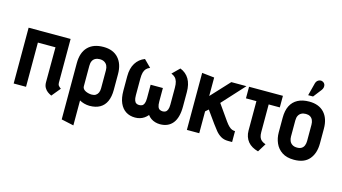

<svg xmlns="http://www.w3.org/2000/svg" viewBox="-98 -1081 2967 1665"><g transform="rotate(15 1385.5 -248.5)"><path d="M416 -106V-501H39V0H150V-397H308L307 -84Q307 -54 318.5 -34.5Q330 -15 345 -4Q360 7 371 12Q382 17 381 17L446 -62Q434 -70 425 -80Q416 -90 416 -106Z M892 -171V-312Q892 -404 844.5 -456Q797 -508 711 -508Q620 -508 571 -457.5Q522 -407 522 -312V193L633 217V-7Q642 -2 652.5 2.5Q663 7 674.5 10Q686 13 698.5 15Q711 17 723 17Q779 17 816.5 -4.5Q854 -26 873 -68Q892 -110 892 -171ZM782 -318V-156Q782 -133 774.5 -116.5Q767 -100 753 -91Q739 -82 717 -82Q705 -82 690.5 -85Q676 -88 663 -94Q650 -100 641.5 -110Q633 -120 633 -133V-318Q633 -344 641.5 -361.5Q650 -379 667 -388Q684 -397 707 -397Q731 -397 748 -387Q765 -377 773.5 -359.5Q782 -342 782 -318Z M1402 -500 1338 -437Q1359 -429 1372.5 -415.5Q1386 -402 1392.5 -380.5Q1399 -359 1399 -325V-176Q1399 -147 1392.5 -130.5Q1386 -114 1375 -107.5Q1364 -101 1350 -101Q1336 -101 1324 -106.5Q1312 -112 1305.5 -128.5Q1299 -145 1299 -176V-297H1189V-176Q1189 -145 1182 -128.5Q1175 -112 1163.5 -106.5Q1152 -101 1137 -101Q1123 -101 1112 -107.5Q1101 -114 1095 -130.5Q1089 -147 1089 -176V-325Q1089 -359 1095 -380.5Q1101 -402 1113.5 -415.5Q1126 -429 1147 -437L1084 -500Q1032 -480 1003 -433.5Q974 -387 974 -316V-187Q974 -120 993.5 -76Q1013 -32 1048 -9.5Q1083 13 1131 13Q1154 13 1174.5 7Q1195 1 1212.5 -11Q1230 -23 1244 -40Q1256 -23 1273.5 -11Q1291 1 1312 7Q1333 13 1355 13Q1429 13 1469 -37Q1509 -87 1509 -187V-316Q1509 -387 1482 -433Q1455 -479 1402 -500Z M1912 -160 1813 -301 1995 -500H1859L1705 -334V-500L1594 -512V0H1705V-196L1732 -220L1810 -111Q1830 -83 1851 -57.5Q1872 -32 1899 -16Q1926 0 1964 0H2000V-98H1997Q1985 -98 1972 -103Q1959 -108 1944.5 -121.5Q1930 -135 1912 -160Z M2222 -148V-397H2322V-501H2018V-397H2112V-133Q2112 -104 2120.5 -79Q2129 -54 2145 -34.5Q2161 -15 2184.5 -1.5Q2208 12 2238 20L2285 -56Q2262 -64 2248 -75.5Q2234 -87 2228 -105Q2222 -123 2222 -148Z M2739 -185V-317Q2739 -409 2691.5 -460.5Q2644 -512 2557 -512Q2496 -512 2454 -489.5Q2412 -467 2390.5 -424Q2369 -381 2369 -317V-185Q2369 -134 2388.5 -89.5Q2408 -45 2449.5 -17.5Q2491 10 2557 10Q2649 10 2694 -43.5Q2739 -97 2739 -185ZM2626 -323V-177Q2626 -155 2619 -137Q2612 -119 2596.5 -109Q2581 -99 2556 -99Q2530 -99 2513 -110Q2496 -121 2488.5 -139Q2481 -157 2481 -177V-323Q2481 -349 2490 -366Q2499 -383 2515.5 -392Q2532 -401 2556 -401Q2579 -401 2594.5 -391.5Q2610 -382 2618 -364.5Q2626 -347 2626 -323ZM2634 -638Q2643 -650 2645.5 -663.5Q2648 -677 2643.5 -689Q2639 -701 2627 -708Q2614 -716 2600 -713.5Q2586 -711 2576 -702Q2566 -693 2562 -679L2532 -563H2576Z"/></g></svg>

Font: Advent Pro
Style: Regular
Weight: 400
Designer: VivaRado, Andreas Kalpakidis
Foundry: VivaRado, Andreas Kalpakidis
Version: Version 3.000